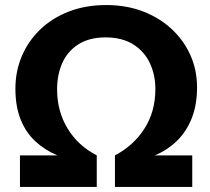

<svg xmlns="http://www.w3.org/2000/svg" viewBox="-20 -740 830 760"><path d="M59 -125H207Q157 -146 119.5 -181Q82 -216 61.5 -267.5Q41 -319 41 -389Q41 -458 66.5 -518Q92 -578 139.5 -623.5Q187 -669 253 -694.5Q319 -720 400 -720Q480 -720 545.5 -695Q611 -670 659 -625.5Q707 -581 733.5 -522Q760 -463 760 -394Q760 -325 739 -272Q718 -219 680.5 -182.5Q643 -146 593 -125H741V0H435V-125Q508 -163 551.5 -230.5Q595 -298 595 -388Q595 -444 573 -490.5Q551 -537 507 -564.5Q463 -592 398 -592Q334 -592 291 -565Q248 -538 227 -491.5Q206 -445 206 -386Q206 -300 247.5 -231.5Q289 -163 363 -125V0H59Z"/></svg>

Font: Moderustic
Style: Bold
Weight: 700
Designer: Tural Alisoy
Foundry: TAFT Foundry
Version: Version 2.120